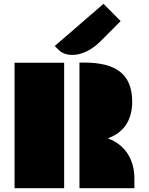

<svg xmlns="http://www.w3.org/2000/svg" viewBox="-20 -997 789 1017"><path d="M400.9 0H691.9V-51.8C691.9 -139.2 653.3 -226.6 551.3 -264.2C635.7 -294.4 680.2 -360.8 680.2 -458C680.2 -604.5 594.2 -665.5 426.3 -665.5H400.9ZM57.1 0H319.8V-664.6H57.1ZM363.8 -706.1C411.6 -706.1 465.3 -731.4 511.7 -777.8L619.1 -885.3L528.3 -976.6L270 -753.4L292 -731.4C309.1 -714.4 334.5 -706.1 363.8 -706.1Z"/></svg>

Font: Plaster
Style: Regular
Weight: 400
Designer: Eben Sorkin
Foundry: Eben Sorkin
Version: Version 1.007